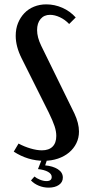

<svg xmlns="http://www.w3.org/2000/svg" viewBox="-20 -728 405 880"><path d="M238 -105Q238 -126 230 -150Q222 -174 204 -211L79 -461Q52 -515 52 -564Q52 -596 62.5 -622Q73 -648 91.5 -667.5Q110 -687 136 -697.5Q162 -708 192 -708Q230 -708 265.5 -692.5Q301 -677 327 -648L297 -618Q278 -638 254.5 -649Q231 -660 209 -660Q182 -660 166 -641Q150 -622 150 -590Q150 -557 169 -518L321 -208Q342 -163 342 -125Q342 -96 330 -71.5Q318 -47 296.5 -29Q275 -11 245.5 -1Q216 9 181 9Q108 9 43 -33L65 -70Q91 -56 120 -47.5Q149 -39 172 -39Q204 -39 221 -56Q238 -73 238 -105ZM138 81Q147 89 163 95.5Q179 102 193 102Q217 102 217 83Q217 69 200 59.5Q183 50 154 47L175 -6H199L187 30Q222 33 245 47.5Q268 62 268 86Q268 107 250 119.5Q232 132 203 132Q179 132 157.5 123Q136 114 122 99Z"/></svg>

Font: Moniqa Paragraph
Style: Bold
Weight: 700
Designer: Rajesh Rajput
Foundry: Rajesh Rajput
Version: Version 1.000